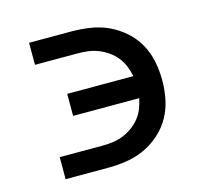

<svg xmlns="http://www.w3.org/2000/svg" viewBox="-82 -613 763 707"><g transform="rotate(-15 300.0 -260.0)"><path d="M85 0V-84H246Q267 -84 287 -86.5Q307 -89 326 -96.5Q345 -104 362 -116Q379 -128 392 -144Q405 -160 412.5 -179Q420 -198 424 -218H172V-302H424Q420 -322 412.5 -341Q405 -360 392 -376Q379 -392 362 -404Q345 -416 326 -423.5Q307 -431 287 -433.5Q267 -436 246 -436H85V-520H246Q282 -520 318 -514.5Q354 -509 386.5 -494Q419 -479 446.5 -454.5Q474 -430 491.5 -398.5Q509 -367 516 -331.5Q523 -296 523 -260Q523 -224 516 -188.5Q509 -153 491.5 -121.5Q474 -90 446.5 -65.5Q419 -41 386.5 -26Q354 -11 318 -5.5Q282 0 246 0Z"/></g></svg>

Font: Iosevka SS04 Medium Extended
Style: Regular
Weight: 500
Width: 7
Monospace: yes
Designer: Belleve Invis
Foundry: Belleve Invis
Version: Version 19.0.0; ttfautohint (v1.8.4)